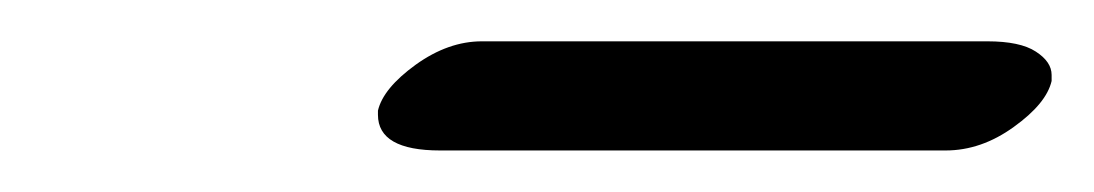

<svg xmlns="http://www.w3.org/2000/svg" viewBox="-20 -595 524 92"><path d="M433.1 -522.9H190.9Q161.1 -522.9 161.1 -540V-542Q163.6 -552.7 179.2 -564Q194.8 -575.2 210.9 -575.2H453.1Q468.8 -575.2 476.3 -570.3Q483.9 -565.4 483.9 -559.1V-556.2Q481.4 -545.4 465.8 -534.2Q450.2 -522.9 433.1 -522.9Z"/></svg>

Font: Linux Libertine G
Style: Bold Italic
Weight: 700
Italic angle: -11.5°
Designer: Philipp H. Poll
Foundry: Philipp H. Poll
Version: Version 4.1.0